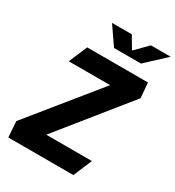

<svg xmlns="http://www.w3.org/2000/svg" viewBox="-219 -1066 1087 1193"><g transform="rotate(30 325.0 -469.5)"><path d="M27.5 0H494.5L550.5 -133H223L617.5 -622.5L608 -730H172L116 -598H412.5L19.5 -113ZM229.5 -939H371.5L423 -852L508.5 -939H650.5L511.5 -810H318.5Z"/></g></svg>

Font: Monaspace Krypton ExtraBold
Style: Italic
Weight: 800
Italic angle: -11°
Designer: Riley Cran & the Lettermatic Team
Foundry: Lettermatic
Version: Version 1.101 (Monaspace Krypton)